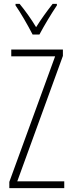

<svg xmlns="http://www.w3.org/2000/svg" viewBox="-20 -1062 371 989"><path d="M148 -884H183C208 -931 244 -991 273 -1034V-1042H251C217 -998 193 -965 166 -922C141 -964 107 -1011 81 -1042H60V-1034C84 -1000 123 -933 148 -884ZM311 -93V-128H69L304 -774V-807H38V-772H264L28 -125V-93Z"/></svg>

Font: Noto Sans Kannada UI ExtraCondensed ExtraLight
Style: Regular
Weight: 200
Width: 2
Designer: Jelle Bosma - Monotype Design Team
Foundry: Monotype Imaging Inc.
Version: Version 2.005